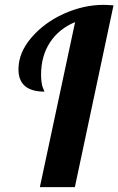

<svg xmlns="http://www.w3.org/2000/svg" viewBox="-20 -770 487 790"><path d="M56 -485Q56 -553 109 -615Q162 -677 243 -713.5Q324 -750 406 -750Q421 -750 447 -748L288 0H144L289 -679Q223 -652 186 -596Q149 -540 149 -462Q149 -445 151 -432Q153 -419 155 -413Q157 -407 160 -400.5Q163 -394 163 -393Q56 -393 56 -485Z"/></svg>

Font: Lobster Two
Style: Bold Italic
Weight: 700
Designer: Pablo Impallari
Foundry: Pablo Impallari. www.impallari.com
Version: Version 1.006